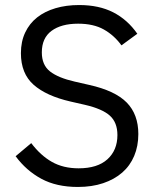

<svg xmlns="http://www.w3.org/2000/svg" viewBox="-20 -730 621 762"><path d="M289 12Q204 12 144 -20.5Q84 -53 42 -110L104 -162Q141 -113 186 -87.5Q231 -62 292 -62Q367 -62 406.5 -98Q446 -134 446 -194Q446 -244 416 -271Q386 -298 317 -314L260 -327Q164 -349 113.5 -393.5Q63 -438 63 -519Q63 -565 80 -601Q97 -637 127.5 -661Q158 -685 200.5 -697.5Q243 -710 294 -710Q373 -710 429.5 -681Q486 -652 525 -596L462 -550Q433 -590 392 -613Q351 -636 290 -636Q223 -636 184.5 -607.5Q146 -579 146 -522Q146 -472 178.5 -446.5Q211 -421 277 -406L334 -393Q437 -370 483 -323Q529 -276 529 -198Q529 -150 512.5 -111Q496 -72 465 -45Q434 -18 389.5 -3Q345 12 289 12Z"/></svg>

Font: IBM Plex Sans
Style: Regular
Weight: 400
Designer: Mike Abbink, Paul van der Laan, Pieter van Rosmalen
Foundry: Bold Monday
Version: Version 3.005